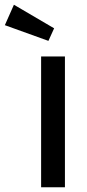

<svg xmlns="http://www.w3.org/2000/svg" viewBox="-101 -787 365 807"><path d="M171.9 0H71.8V-549.8H171.9ZM-42.5 -767.1 126.5 -668 102.5 -615.2 -80.6 -681.2Z"/></svg>

Font: Bruno Ace
Style: Regular
Weight: 400
Designer: Astigmatic (AOETI)
Foundry: Astigmatic (AOETI)
Version: Version 1.000